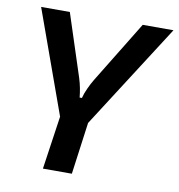

<svg xmlns="http://www.w3.org/2000/svg" viewBox="-78 -563 773 830"><g transform="rotate(10 308.5 -147.5)"><path d="M617 -491 319 -26 203 -27 36 -491H162L251 -218Q258 -196 262 -175Q266 -154 268 -134H278Q283 -154 293.5 -177Q304 -200 316 -220L482 -491ZM333 -106 292 196H165L209 -106Z"/></g></svg>

Font: Exo 2 SemiBold
Style: Italic
Weight: 600
Italic angle: -8°
Designer: Natanael Gama
Foundry: Natanael Gama
Version: Version 2.010